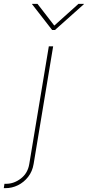

<svg xmlns="http://www.w3.org/2000/svg" viewBox="-126 -769 455 993"><path d="M126.5 -529.3H148.9L47.9 79.1Q41.5 117.7 19.5 145.8Q-2.4 173.8 -33.2 189Q-64 204.1 -97.7 204.1H-106.4L-103 181.6H-94.2Q-53.7 181.6 -18.1 154.3Q17.6 127 25.4 79.1ZM67.9 -749 154.8 -636.7 279.8 -749H308.1L307.6 -747.1L158.2 -613.8H143.6L40 -747.1V-749Z"/></svg>

Font: Inter 24pt Thin
Style: Italic
Weight: 250
Italic angle: -9.3988°
Version: Version 4.001;git-66647c0bb